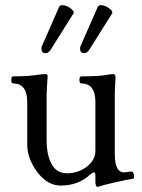

<svg xmlns="http://www.w3.org/2000/svg" viewBox="-20 -704 546 740"><path d="M23.4 0ZM263.2 -652.3 175.8 -513.2Q167 -499 155.8 -499Q139.6 -499 139.6 -517.1Q139.6 -522.9 142.1 -527.8L208 -677.7Q210.9 -684.1 220.2 -684.1Q236.8 -684.1 254.4 -669.9Q264.2 -662.1 264.2 -655.8Q264.2 -654.3 263.2 -652.3ZM412.1 -652.3 324.7 -513.2Q315.9 -499 304.7 -499Q288.6 -499 288.6 -517.1Q288.6 -522.9 291 -527.8L356.9 -677.7Q359.9 -684.1 369.1 -684.1Q385.7 -684.1 403.3 -669.9Q413.1 -662.1 413.1 -655.8Q413.1 -654.3 412.1 -652.3ZM492.7 -15.1Q479 -13.7 426 -1.7Q373 10.3 358.9 15.6Q357.4 16.1 355.5 16.1Q347.7 16.1 347.7 -5.9V-27.8Q347.7 -39.6 342 -39.6Q336.4 -39.6 328.6 -32.2Q282.2 11.2 214.4 11.2Q163.1 11.2 124 -40.5Q85 -92.3 85 -147V-310.5Q85 -382.3 30.8 -382.3Q23.4 -382.3 23.4 -396Q23.4 -409.7 30.8 -409.7Q82 -409.7 113.5 -414.1Q145 -418.5 154.3 -418.5Q164.1 -418.5 163.6 -410.6Q159.7 -350.6 159.7 -336.4V-163.1Q159.7 -106.9 179 -71.5Q198.2 -36.1 238.3 -36.1Q281.2 -36.1 314.5 -61.5Q347.7 -86.9 347.7 -123V-310.5Q347.7 -382.3 293.5 -382.3Q286.1 -382.3 286.1 -396Q286.1 -409.7 293.5 -409.7Q353.5 -409.7 381.6 -414.1Q409.7 -418.5 415.5 -418.5Q426.3 -418.5 425.3 -405.3Q422.4 -362.8 422.4 -337.4V-110.8Q422.4 -35.2 462.4 -40L485.4 -43Q493.7 -43.9 496.1 -29.8Q496.6 -25.9 496.6 -22.5Q496.6 -15.6 492.7 -15.1Z"/></svg>

Font: Junicode
Style: Regular
Weight: 400
Designer: Peter S. Baker
Foundry: Briery Creek Software
Version: Version 0.7.2